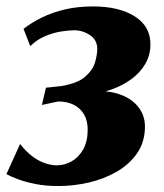

<svg xmlns="http://www.w3.org/2000/svg" viewBox="-34 -580 524 612"><path d="M151.5 13Q111.5 13 78.8 6.5Q46 0 22.5 -9Q-1 -18 -13.5 -25L30 -121Q48.5 -97.5 68.5 -82.2Q88.5 -67 108.8 -60Q129 -53 147 -53Q171.5 -53 194.2 -65.8Q217 -78.5 231.2 -103.8Q245.5 -129 245.5 -167Q245.5 -195 234 -215Q222.5 -235 201.5 -245.8Q180.5 -256.5 151.5 -256.5L99.5 -245.5L112.5 -300.5L160 -305.5Q213 -314 237.5 -335.5Q262 -357 269 -381.5Q276 -406 276 -424Q276 -452.5 252.8 -468Q229.5 -483.5 202.5 -483.5Q184.5 -483.5 160 -479.5Q135.5 -475.5 109.8 -464.8Q84 -454 62.5 -433L41 -488Q67.5 -508.5 100.2 -524.5Q133 -540.5 173.2 -550Q213.5 -559.5 263 -559.5Q345 -559.5 395.2 -528Q445.5 -496.5 445.5 -439Q445.5 -404.5 429.2 -376.5Q413 -348.5 384.8 -327.8Q356.5 -307 321.5 -294.8Q286.5 -282.5 249.5 -279L238 -285.5Q294.5 -294.5 337.2 -282.5Q380 -270.5 404 -242.5Q428 -214.5 428 -177Q428 -128 403.5 -92.2Q379 -56.5 338.5 -33Q298 -9.5 249.2 1.8Q200.5 13 151.5 13Z"/></svg>

Font: Merriweather 36pt Black
Style: Italic
Weight: 900
Italic angle: -7.8°
Version: Version 2.101